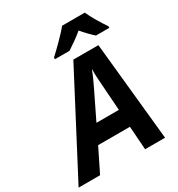

<svg xmlns="http://www.w3.org/2000/svg" viewBox="-275 -1071 1117 1208"><g transform="rotate(-30 284.0 -467.0)"><path d="M-60 0 314 -714H496L568 0H423L411 -170H180L96 0ZM404 -297 391 -481Q389 -510 387 -540Q385 -570 386 -601H384Q374 -574 362 -547.5Q350 -521 335 -490L241 -297ZM215 -786Q229 -799 249 -818Q269 -837 289 -857.5Q309 -878 328 -898Q347 -918 359 -934H524Q532 -916 542.5 -896.5Q553 -877 564.5 -857Q576 -837 588 -819Q600 -801 610 -786V-774H513Q496 -789 473.5 -812Q451 -835 434 -856Q405 -832 377.5 -812.5Q350 -793 321 -774H215Z"/></g></svg>

Font: BC Sans
Style: Bold Italic
Weight: 700
Italic angle: -12°
Designer: Monotype Design Team
Province of B.C.
Foundry: Monotype Imaging Inc.
Version: Version 2.000;GOOG;noto-source:20170915:90ef993387c0